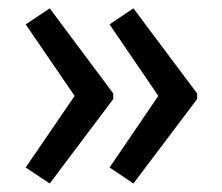

<svg xmlns="http://www.w3.org/2000/svg" viewBox="-20 -492 527 456"><path d="M448.2 -256.8 296.9 -56.2 240.2 -94.2 356 -264.2 240.2 -434.1 296.9 -472.2 448.2 -270ZM249 -256.8 98.1 -56.2 41 -94.2 157.2 -264.2 41 -434.1 98.1 -472.2 249 -270Z"/></svg>

Font: Nokora
Style: Regular
Weight: 400
Foundry: Danh Hong
Version: Version 1.3 October 31, 2012